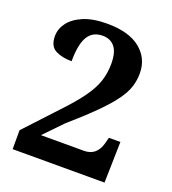

<svg xmlns="http://www.w3.org/2000/svg" viewBox="-132 -824 830 925"><g transform="rotate(20 282.5 -362.0)"><path d="M38 -97 184 -254Q246 -319 281 -367.5Q316 -416 330 -458.5Q344 -501 344 -549Q344 -608 321.5 -635Q299 -662 260 -662Q208 -662 184 -621.5Q160 -581 160 -495Q111 -495 77 -512.5Q43 -530 43 -582Q43 -619 67 -651Q91 -683 139 -703.5Q187 -724 260 -724Q372 -724 430.5 -676.5Q489 -629 489 -552Q489 -517 478.5 -483.5Q468 -450 440 -411Q412 -372 362 -322Q312 -272 234 -204L143 -110H364Q428 -110 447 -179L455 -210H514L509 0H38Z"/></g></svg>

Font: Noto Serif Sinhala
Style: Bold
Weight: 700
Designer: Jelle Bosma - Monotype Design Team
Foundry: Monotype Imaging Inc.
Version: Version 2.007; ttfautohint (v1.8.4.7-5d5b)